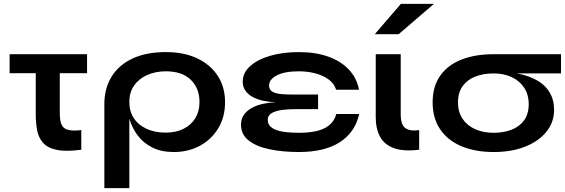

<svg xmlns="http://www.w3.org/2000/svg" viewBox="-20 -779 2939 999"><path d="M433 -497V-398H30V-497ZM291 -191Q291 -153 300 -131.5Q309 -110 333.5 -103.5Q358 -97 403 -102V0Q322 11 274 0.5Q226 -10 203 -37Q180 -64 173 -102.5Q166 -141 166 -185V-427H291Z M885 12Q819 12 772.5 -11.5Q726 -35 697 -73.5Q668 -112 654 -158Q640 -204 640 -248L523 -238Q523 -319 560.5 -380Q598 -441 669.5 -474.5Q741 -508 843 -508Q938 -508 1007 -475Q1076 -442 1113.5 -383.5Q1151 -325 1151 -248Q1151 -169 1115 -110.5Q1079 -52 1019 -20Q959 12 885 12ZM843 -89Q896 -89 935.5 -109Q975 -129 996.5 -164.5Q1018 -200 1018 -248Q1018 -320 972.5 -364Q927 -408 843 -408Q790 -408 746.5 -389Q703 -370 678 -334.5Q653 -299 653 -248Q653 -200 676 -164.5Q699 -129 742 -109Q785 -89 843 -89ZM523 -238 629 -258 653 -248V200H523Z M1535 12Q1452 12 1383.5 -2Q1315 -16 1274.5 -47.5Q1234 -79 1234 -130Q1234 -161 1249.5 -182.5Q1265 -204 1291 -218Q1317 -232 1349.5 -239Q1382 -246 1416 -247Q1382 -248 1351 -254.5Q1320 -261 1295.5 -274Q1271 -287 1257 -307Q1243 -327 1243 -354Q1243 -400 1281 -434.5Q1319 -469 1385 -488.5Q1451 -508 1535 -508Q1623 -508 1689 -484Q1755 -460 1796 -416Q1837 -372 1848 -312H1729Q1718 -346 1688 -367Q1658 -388 1618 -398Q1578 -408 1535 -408Q1461 -408 1420.5 -387Q1380 -366 1380 -334Q1380 -311 1399 -301Q1418 -291 1448 -289Q1478 -287 1512 -287H1635V-211H1512Q1477 -211 1445 -206.5Q1413 -202 1393 -190Q1373 -178 1373 -155Q1373 -129 1395 -114Q1417 -99 1454 -93.5Q1491 -88 1535 -88Q1582 -88 1622 -96Q1662 -104 1690.5 -125.5Q1719 -147 1730 -186H1849Q1838 -137 1812 -100Q1786 -63 1746.5 -38Q1707 -13 1654 -0.5Q1601 12 1535 12Z M2161 0Q2080 10 2030 -8Q1980 -26 1957.5 -67.5Q1935 -109 1935 -169V-497H2065V-182Q2065 -131 2088.5 -113Q2112 -95 2161 -102ZM1930 -601 2066 -759H2238L2054 -601Z M2548 12Q2454 12 2382.5 -17.5Q2311 -47 2271 -105Q2231 -163 2231 -246Q2231 -330 2271 -386Q2311 -442 2382.5 -469.5Q2454 -497 2548 -497L2558 -407Q2591 -407 2626 -403.5Q2661 -400 2695 -391.5Q2729 -383 2759.5 -368.5Q2790 -354 2813 -332Q2836 -310 2849.5 -279Q2863 -248 2863 -207Q2863 -143 2823 -93.5Q2783 -44 2712.5 -16Q2642 12 2548 12ZM2548 -88Q2600 -88 2641.5 -104Q2683 -120 2707 -153Q2731 -186 2731 -237Q2731 -287 2707 -323Q2683 -359 2642 -378Q2601 -397 2548 -397Q2496 -397 2454 -381Q2412 -365 2387.5 -331.5Q2363 -298 2363 -246Q2363 -196 2387 -160.5Q2411 -125 2453 -106.5Q2495 -88 2548 -88ZM2899 -497V-397H2548V-497Z"/></svg>

Font: Syne
Style: Bold
Weight: 700
Designer: Lucas Descroix
Foundry: Bonjour Monde
Version: Version 2.200